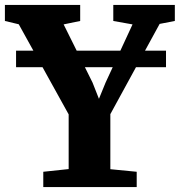

<svg xmlns="http://www.w3.org/2000/svg" viewBox="-41 -763 733 783"><path d="M239 -73.5V-296.5L35.5 -664L-21 -677.5V-743H286V-677.5L218.5 -663.5L336.5 -426L362.5 -360L389.5 -426L499.5 -663.5L421 -677.5V-743H672V-677.5L610 -665.5L409 -297.5V-73L516.5 -62.5V0H135.5V-62.5ZM636 -556.5V-489H24.5V-556.5Z"/></svg>

Font: Merriweather 20pt ExtraBold
Style: Regular
Weight: 800
Version: Version 2.100